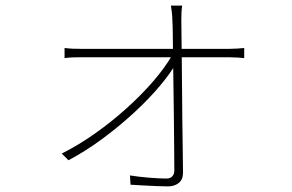

<svg xmlns="http://www.w3.org/2000/svg" viewBox="-20 -621 1040 684"><path d="M629 -601Q627 -588 626.5 -575.5Q626 -563 626 -549Q626 -538 626.5 -503Q627 -468 627.5 -417.5Q628 -367 628.5 -309.5Q629 -252 629.5 -194.5Q630 -137 631 -88Q632 -39 632 -6Q632 19 616.5 31Q601 43 579 43Q564 43 538.5 42Q513 41 487.5 39.5Q462 38 445 37L443 4Q474 9 511 12Q548 15 573 15Q587 15 594 7Q601 -1 601 -13Q601 -44 600.5 -92.5Q600 -141 599.5 -197.5Q599 -254 598 -311Q597 -368 596.5 -418Q596 -468 595.5 -503Q595 -538 594 -549Q594 -560 592.5 -574Q591 -588 589 -601ZM210 -450Q227 -448 239.5 -447.5Q252 -447 268 -447Q274 -447 303.5 -447Q333 -447 377.5 -447Q422 -447 474.5 -447Q527 -447 580 -447Q633 -447 679 -447Q725 -447 757 -447Q789 -447 798 -447Q809 -447 825.5 -448Q842 -449 850 -450V-414Q842 -415 826 -416Q810 -417 797 -417Q788 -417 756.5 -417Q725 -417 679 -417Q633 -417 580.5 -417Q528 -417 475 -417Q422 -417 377.5 -417Q333 -417 303.5 -417Q274 -417 268 -417Q250 -417 237.5 -416.5Q225 -416 210 -414ZM200 -74Q260 -104 320 -146.5Q380 -189 433.5 -237.5Q487 -286 528 -334Q569 -382 593 -424H609L610 -400Q589 -362 550 -315.5Q511 -269 458.5 -220.5Q406 -172 346 -127.5Q286 -83 224 -50Z"/></svg>

Font: Noto Sans JP
Style: Regular
Weight: 100
Designer: Ryoko NISHIZUKA 西塚涼子 (kana, bopomofo & ideographs); Paul D. Hunt (Latin, Greek & Cyrillic); Sandoll Communications 산돌커뮤니
Foundry: Adobe
Version: Version 2.004;hotconv 1.0.118;makeotfexe 2.5.65603